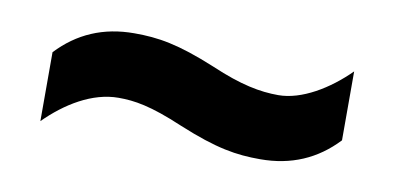

<svg xmlns="http://www.w3.org/2000/svg" viewBox="-33 -559 639 310"><g transform="rotate(10 286.0 -403.5)"><path d="M268 -352C331 -326 364 -321 403 -321C454 -321 495 -339 528 -374V-487C495 -454 452 -428 414 -428C384 -428 352 -434 303 -455C240 -481 207 -486 168 -486C117 -486 76 -468 43 -433V-320C76 -353 118 -379 161 -379C187 -379 214 -375 268 -352Z"/></g></svg>

Font: Noto Sans Tamil UI
Style: Bold
Weight: 700
Designer: Jelle Bosma - Monotype Design Team
Foundry: Monotype Imaging Inc.
Version: Version 2.004